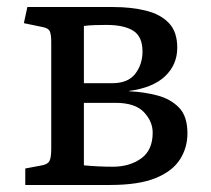

<svg xmlns="http://www.w3.org/2000/svg" viewBox="-20 -527 602 547"><path d="M52 0V-47L100 -56Q116 -59 121 -68.5Q126 -78 126 -104V-407Q126 -428 122 -437.5Q118 -447 101 -450L48 -461L58 -507H302Q355 -507 396.5 -496.5Q438 -486 461.5 -461Q485 -436 485 -391Q485 -343 450.5 -310Q416 -277 348 -268V-267Q391 -265 428.5 -255Q466 -245 490 -220.5Q514 -196 514 -147Q514 -106 492.5 -72.5Q471 -39 423 -19.5Q375 0 293 0ZM219 -290H300Q345 -290 365.5 -317Q386 -344 386 -380Q386 -423 359.5 -439.5Q333 -456 283 -456Q267 -456 250 -455.5Q233 -455 219 -453ZM301 -52Q349 -52 382 -75.5Q415 -99 415 -149Q415 -181 390 -207.5Q365 -234 309 -234H219V-56Q239 -54 260.5 -53Q282 -52 301 -52Z"/></svg>

Font: Literata 12pt
Style: Regular
Weight: 400
Designer: Latin by Veronika Burian and Jose Scaglione. Greek by Irene Vlachou. Cyrillic by Vera Evstafieva.
Foundry: TypeTogether
Version: Version 3.002